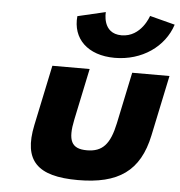

<svg xmlns="http://www.w3.org/2000/svg" viewBox="-55 -840 851 908"><g transform="rotate(5 370.0 -386.5)"><path d="M620.7 -788C620.7 -788 588 -685 494 -685C400 -685 410.7 -788 410.7 -788L278.2 -757C267.7 -650 342.1 -576 471.1 -576C600.1 -576 705.7 -650 740.2 -757ZM180.9 -513H357.9L306.6 -269C285.3 -168 304.1 -129 378.1 -129C452.1 -129 487.3 -168 508.6 -269L559.9 -513H736.9L676.5 -226C640.4 -54 539.8 15 347.8 15C155.8 15 84.4 -54 120.5 -226Z"/></g></svg>

Font: Hussar
Style: BdOblTwo
Weight: 700
Foundry: Cannot Into Space Fonts
Version: Version 2.00